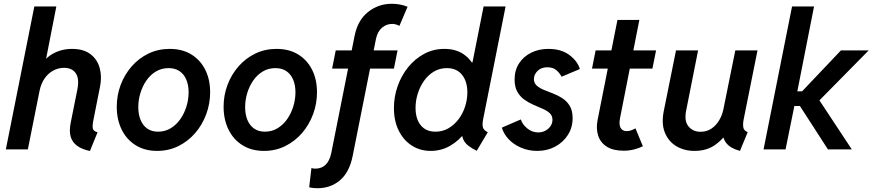

<svg xmlns="http://www.w3.org/2000/svg" viewBox="-20 -786 4590 1010"><path d="M453.1 8.3Q411.1 -0.5 385.7 -19Q360.4 -37.6 351.8 -66.9Q343.3 -96.2 351.6 -138.7L386.7 -314Q398.4 -372.1 378.7 -400.6Q358.9 -429.2 317.4 -429.2Q286.6 -429.2 259.8 -414.6Q232.9 -399.9 214.6 -373.3Q196.3 -346.7 188.5 -310.5L126.5 0H10.7L160.6 -752H276.4L222.7 -478H233.9L185.1 -421.4Q209 -475.1 255.6 -502Q302.2 -528.8 358.9 -528.8Q420.4 -528.8 456.5 -500.7Q492.7 -472.7 504.6 -427.5Q516.6 -382.3 506.3 -331.1L471.2 -153.8Q464.8 -121.6 468.8 -108.4Q472.7 -95.2 493.2 -90.3Z M806.6 7.8Q741.2 7.8 693.4 -22.2Q645.5 -52.2 619.9 -104.7Q594.2 -157.2 594.2 -224.6Q594.2 -284.7 614.7 -339.4Q635.3 -394 672.6 -436.8Q710 -479.5 761 -504.2Q812 -528.8 873 -528.8Q939 -528.8 986.6 -499.5Q1034.2 -470.2 1059.8 -418.9Q1085.4 -367.7 1085.4 -300.8Q1085.4 -240.7 1064.9 -185.3Q1044.4 -129.9 1007.1 -86.4Q969.7 -43 918.7 -17.6Q867.7 7.8 806.6 7.8ZM811.5 -93.3Q848.1 -93.3 877.9 -111.3Q907.7 -129.4 928.7 -159.4Q949.7 -189.5 960.9 -226.3Q972.2 -263.2 972.2 -300.3Q972.2 -338.4 960 -367.2Q947.8 -396 924.3 -411.9Q900.9 -427.7 866.7 -427.7Q829.6 -427.7 800 -409.9Q770.5 -392.1 750 -362.3Q729.5 -332.5 718.5 -296.1Q707.5 -259.8 707.5 -222.2Q707.5 -184.1 719.5 -155Q731.4 -126 754.6 -109.6Q777.8 -93.3 811.5 -93.3Z M1368.7 7.8Q1303.2 7.8 1255.4 -22.2Q1207.5 -52.2 1181.9 -104.7Q1156.2 -157.2 1156.2 -224.6Q1156.2 -284.7 1176.8 -339.4Q1197.3 -394 1234.6 -436.8Q1272 -479.5 1323 -504.2Q1374 -528.8 1435.1 -528.8Q1501 -528.8 1548.6 -499.5Q1596.2 -470.2 1621.8 -418.9Q1647.5 -367.7 1647.5 -300.8Q1647.5 -240.7 1627 -185.3Q1606.4 -129.9 1569.1 -86.4Q1531.7 -43 1480.7 -17.6Q1429.7 7.8 1368.7 7.8ZM1373.5 -93.3Q1410.2 -93.3 1439.9 -111.3Q1469.7 -129.4 1490.7 -159.4Q1511.7 -189.5 1522.9 -226.3Q1534.2 -263.2 1534.2 -300.3Q1534.2 -338.4 1522 -367.2Q1509.8 -396 1486.3 -411.9Q1462.9 -427.7 1428.7 -427.7Q1391.6 -427.7 1362.1 -409.9Q1332.5 -392.1 1312 -362.3Q1291.5 -332.5 1280.5 -296.1Q1269.5 -259.8 1269.5 -222.2Q1269.5 -184.1 1281.5 -155Q1293.5 -126 1316.7 -109.6Q1339.8 -93.3 1373.5 -93.3Z M1649.9 204.1Q1641.1 204.1 1629.6 203.1Q1618.2 202.1 1606.4 199.2L1618.2 98.1Q1624.5 100.1 1629.4 100.6Q1634.3 101.1 1638.7 101.1Q1672.4 101.1 1693.4 80.1Q1714.4 59.1 1722.7 18.6L1845.2 -596.7Q1861.3 -678.7 1915.5 -722.4Q1969.7 -766.1 2041 -766.1Q2061 -766.1 2082.3 -762.5Q2103.5 -758.8 2124 -750.5L2081.1 -649.9Q2072.3 -654.8 2062.5 -657.5Q2052.7 -660.2 2043 -660.2Q2013.2 -660.2 1989.7 -640.4Q1966.3 -620.6 1958 -582.5L1835.4 33.2Q1818.8 118.7 1769.5 161.4Q1720.2 204.1 1649.9 204.1ZM1727.1 -425.3 1746.1 -521H2071.3L2052.2 -425.3Z M2487.8 7.3Q2460.9 -5.9 2443.4 -19.8Q2425.8 -33.7 2417.7 -51.3Q2409.7 -68.8 2410.6 -92.3L2433.1 -69.3H2381.8L2416.5 -127.4L2471.7 -397L2448.7 -457H2465.3L2523.9 -752H2639.6L2521.5 -158.7Q2516.1 -130.9 2520.3 -116Q2524.4 -101.1 2545.9 -90.3ZM2245.6 7.8Q2189.9 7.8 2146.2 -20.3Q2102.5 -48.3 2077.4 -99.1Q2052.2 -149.9 2052.2 -217.8Q2052.2 -277.3 2071.8 -332.8Q2091.3 -388.2 2127 -432.4Q2162.6 -476.6 2211.2 -502.7Q2259.8 -528.8 2317.9 -528.8Q2377.9 -528.8 2418.7 -500.7Q2459.5 -472.7 2480.5 -424.1Q2501.5 -375.5 2501.5 -314Q2501.5 -254.9 2482.9 -197.5Q2464.4 -140.1 2430.2 -93.8Q2396 -47.4 2349.1 -19.8Q2302.2 7.8 2245.6 7.8ZM2271 -93.3Q2308.1 -93.3 2338.9 -111.1Q2369.6 -128.9 2392.1 -158.7Q2414.6 -188.5 2426.5 -225.3Q2438.5 -262.2 2438.5 -299.8Q2438.5 -357.9 2410.2 -392.8Q2381.8 -427.7 2330.6 -427.7Q2293 -427.7 2262.7 -409.7Q2232.4 -391.6 2210.9 -361.3Q2189.5 -331.1 2177.7 -293.9Q2166 -256.8 2166 -218.8Q2166 -160.6 2193.4 -127Q2220.7 -93.3 2271 -93.3Z M2805.7 7.8Q2759.8 7.8 2720.5 -9.3Q2681.2 -26.4 2655 -54.4Q2628.9 -82.5 2620.1 -114.7L2719.7 -157.7Q2728 -131.3 2753.7 -110.4Q2779.3 -89.4 2811 -89.4Q2832 -89.4 2849.1 -98.6Q2866.2 -107.9 2876.2 -122.8Q2886.2 -137.7 2886.2 -155.8Q2886.2 -177.2 2872.1 -190.4Q2857.9 -203.6 2835 -213.6Q2812 -223.6 2786.6 -234.6Q2761.2 -245.6 2738.5 -261.7Q2715.8 -277.8 2701.4 -303.2Q2687 -328.6 2687 -367.7Q2687 -416.5 2710.4 -452.6Q2733.9 -488.8 2774.2 -508.8Q2814.5 -528.8 2864.3 -528.8Q2932.6 -528.8 2975.3 -496.6Q3018.1 -464.4 3030.3 -422.9L2934.1 -382.3Q2925.8 -399.9 2907.7 -416Q2889.6 -432.1 2859.4 -432.1Q2827.1 -432.1 2807.9 -413.1Q2788.6 -394 2788.6 -370.1Q2788.6 -349.1 2803.2 -335.9Q2817.9 -322.8 2841.1 -313.2Q2864.3 -303.7 2890.4 -293.7Q2916.5 -283.7 2939.7 -268.3Q2962.9 -252.9 2977.5 -228.3Q2992.2 -203.6 2992.2 -164.6Q2992.2 -115.2 2967.3 -76.2Q2942.4 -37.1 2900.4 -14.6Q2858.4 7.8 2805.7 7.8Z M3261.7 6.8Q3205.6 6.8 3172.1 -14.4Q3138.7 -35.6 3126.7 -72.5Q3114.7 -109.4 3123.5 -154.3L3228 -681.2H3343.3L3241.7 -165Q3234.9 -130.4 3244.6 -113.3Q3254.4 -96.2 3276.9 -96.2Q3290 -96.2 3302.7 -101.3Q3315.4 -106.4 3322.8 -110.8L3361.8 -16.6Q3342.8 -6.8 3315.9 0Q3289.1 6.8 3261.7 6.8ZM3094.2 -425.3 3113.3 -521H3431.2L3412.1 -425.3Z M3633.3 7.8Q3579.6 7.8 3538.1 -16.8Q3496.6 -41.5 3477.5 -88.4Q3458.5 -135.3 3471.7 -201.7L3536.1 -521H3652.3L3589.8 -206.1Q3578.1 -149.9 3601.6 -121.3Q3625 -92.8 3665 -92.8Q3697.3 -92.8 3721.9 -109.1Q3746.6 -125.5 3762.9 -152.8Q3779.3 -180.2 3785.6 -212.4L3848.1 -521H3964.8L3892.1 -158.7Q3887.2 -133.3 3890.1 -116Q3893.1 -98.6 3913.1 -90.8L3872.6 7.8Q3822.8 -5.4 3800.8 -33.2Q3778.8 -61 3785.2 -95.2L3820.3 -61.5H3753.4L3811 -98.1Q3783.7 -52.2 3739.7 -22.2Q3695.8 7.8 3633.3 7.8Z M3996.6 0 4146.5 -752H4262.2L4174.3 -305.7H4220.7L4184.6 -290L4403.8 -521H4549.8L4270.5 -237.8L4262.7 -300.3L4460.9 0H4335.4L4168.9 -257.8L4204.6 -228.5H4158.7L4112.3 0Z"/></svg>

Font: Reddit Sans SemiBold
Style: Italic
Weight: 600
Italic angle: -11.25°
Designer: Stephen Hutchings
Version: Version 1.013